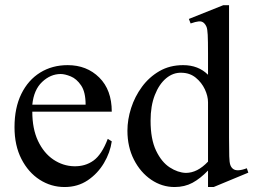

<svg xmlns="http://www.w3.org/2000/svg" viewBox="-20 -715 989 749"><path d="M400.4 -173.3 416 -163.6Q409.7 -119.6 385.5 -78.9Q361.3 -38.1 322.3 -11.7Q283.2 14.6 231.9 14.6Q179.2 14.6 134.8 -13.9Q90.3 -42.5 63.5 -95Q36.6 -147.5 36.6 -218.8Q36.6 -294.4 63.2 -348.6Q89.8 -402.8 136.7 -431.9Q183.6 -460.9 244.1 -460.9Q318.4 -460.9 367.2 -412.6Q416 -364.3 416 -279.3H106Q106 -212.4 128.4 -165Q150.9 -117.7 188.2 -92.5Q225.6 -67.4 269 -66.4Q312.5 -65.4 344.7 -88.6Q377 -111.8 400.4 -173.3ZM106 -306.6H314Q314 -356 296.4 -381.8Q278.8 -407.7 255.9 -417Q232.9 -426.3 216.8 -426.3Q177.2 -426.3 144.5 -395.5Q111.8 -364.7 106 -306.6Z M948.7 -41.5 813.5 14.6H791.5V-49.8Q761.7 -18.6 731 -2Q700.2 14.6 661.1 14.6Q611.8 14.6 569.8 -13.9Q527.8 -42.5 502.4 -92.3Q477.1 -142.1 477.1 -205.1Q477.1 -248.5 491.5 -293.5Q505.9 -338.4 533.7 -376.2Q561.5 -414.1 601.8 -437.5Q642.1 -460.9 694.3 -460.9Q753.9 -460.9 791.5 -423.3V-506.3Q791.5 -556.2 790.3 -579.1Q789.1 -602.1 785.6 -610.4Q782.2 -618.7 776.4 -624.5Q768.1 -632.8 755.6 -631.6Q743.2 -630.4 723.6 -623.5L716.8 -641.1L851.1 -694.8H873.5V-177.2Q873.5 -129.4 874.3 -105.5Q875 -81.5 878.4 -71.8Q881.8 -62 888.7 -56.6Q903.8 -43.9 942.9 -58.6ZM791.5 -84.5V-315.9Q791.5 -340.3 779.1 -366.7Q766.6 -393.1 743.7 -411.9Q720.7 -430.7 688.5 -431.2Q655.8 -432.6 628.2 -409.7Q600.6 -386.7 584 -344.2Q567.4 -301.8 567.4 -244.1Q567.4 -171.9 588.9 -127.2Q610.4 -82.5 642.1 -62Q673.8 -41.5 705.1 -40.5Q750 -40.5 791.5 -84.5Z"/></svg>

Font: BabelStone Roman
Style: Regular
Weight: 400
Designer: Walt Agee, Victor Gaultney, Peter Martin, Debbi Hosken, Becca Hirsbrunner (SIL); Andrew West (BabelStone)
Foundry: BabelStone
Version: Version 16.000